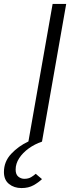

<svg xmlns="http://www.w3.org/2000/svg" viewBox="-54 -720 356 976"><path d="M55.5 236Q17.5 236 -8.2 215.2Q-34 194.5 -34 154.5Q-34 101.5 2.8 62.2Q39.5 23 90.5 -1L213.5 -700H282.5L159.5 0Q122.5 12.5 92 34.5Q61.5 56.5 43.5 84.2Q25.5 112 25.5 142Q25.5 167 39.2 178Q53 189 69.5 189Q90.5 189 104.8 180.2Q119 171.5 127.5 163.5L159.5 190.5Q142.5 207 116.8 221.5Q91 236 55.5 236Z"/></svg>

Font: Overpass Light
Style: Italic
Weight: 300
Italic angle: -10°
Designer: Delve Withrington, Dave Bailey, Thomas Jockin
Foundry: Delve Fonts LLC
Version: Version 4.000; ttfautohint (v1.8.3)